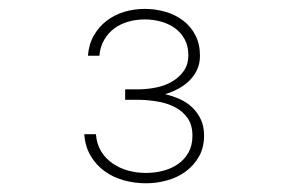

<svg xmlns="http://www.w3.org/2000/svg" viewBox="-20 -736 640 436"><path d="M264.2 -533.2H298.8Q316.9 -533.7 335.9 -537.6Q355 -541.5 370.8 -550.8Q386.7 -560.1 397.2 -574.7Q407.7 -589.4 407.7 -610.8Q407.7 -631.3 399.4 -646.7Q391.1 -662.1 377.2 -672.1Q363.3 -682.1 345.5 -687Q327.6 -691.9 309.1 -691.9Q289.1 -691.9 271.2 -686.8Q253.4 -681.6 239.5 -671.4Q225.6 -661.1 216.6 -645.5Q207.5 -629.9 205.6 -609.4H179.7Q181.6 -635.3 192.9 -655Q204.1 -674.8 221.7 -688.5Q239.3 -702.1 261.7 -709Q284.2 -715.8 309.1 -715.8Q333 -715.8 355.7 -709.2Q378.4 -702.6 396 -689.2Q413.6 -675.8 423.8 -655.8Q434.1 -635.7 434.1 -609.4Q434.1 -591.8 427.5 -577.6Q420.9 -563.5 409.9 -552.7Q398.9 -542 384.8 -534.4Q370.6 -526.9 355 -522Q372.6 -518.1 388.7 -510.7Q404.8 -503.4 416.7 -491.9Q428.7 -480.5 436 -464.8Q443.4 -449.2 443.4 -428.2Q443.4 -400.9 431.9 -380.6Q420.4 -360.4 401.9 -346.7Q383.3 -333 359.6 -326.4Q335.9 -319.8 311.5 -319.8Q285.2 -319.8 260.7 -326.7Q236.3 -333.5 217.3 -347.4Q198.2 -361.3 185.8 -382.3Q173.3 -403.3 171.4 -431.2H197.8Q199.7 -408.7 209.7 -392.3Q219.7 -376 235.6 -365Q251.5 -354 271 -348.6Q290.5 -343.3 311.5 -343.3Q331.1 -343.3 350.1 -348.1Q369.1 -353 384 -363.3Q398.9 -373.5 408 -389.6Q417 -405.8 417 -427.7Q417 -452.1 406 -467.8Q395 -483.4 377.7 -492.4Q360.4 -501.5 339.6 -505.1Q318.8 -508.8 298.8 -509.3H264.2Z"/></svg>

Font: Roboto Mono Thin
Style: Regular
Weight: 250
Designer: Google
Version: Version 2.000985; 2015; ttfautohint (v1.3)